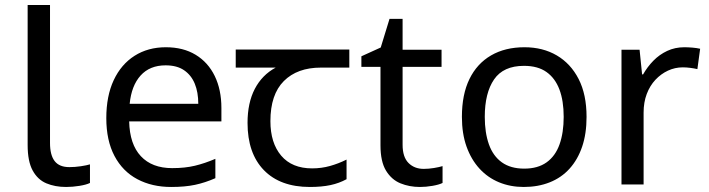

<svg xmlns="http://www.w3.org/2000/svg" viewBox="-20 -734 2821 764"><path d="M243 10Q199 10 164.5 -4.5Q130 -19 110 -55.5Q90 -92 90 -157V-714H179V-165Q179 -117 197.5 -93Q216 -69 256 -69Q278 -69 301.5 -72.5Q325 -76 338 -80V-6Q324 1 296.5 5.5Q269 10 243 10Z M640 -546Q709 -546 758.5 -516Q808 -486 834.5 -431.5Q861 -377 861 -304V-251H494Q496 -160 540.5 -112.5Q585 -65 665 -65Q716 -65 755.5 -74.5Q795 -84 837 -102V-25Q796 -7 756 1.5Q716 10 661 10Q585 10 526.5 -21Q468 -52 435.5 -113.5Q403 -175 403 -264Q403 -352 432.5 -415Q462 -478 515.5 -512Q569 -546 640 -546ZM639 -474Q576 -474 539.5 -433.5Q503 -393 496 -321H769Q769 -367 755 -401Q741 -435 712.5 -454.5Q684 -474 639 -474Z M1213 10Q1095 10 1030 -57Q965 -124 965 -245Q965 -325 994 -380.5Q1023 -436 1077 -465H918V-537H1370V-465H1257Q1163 -465 1109.5 -411.5Q1056 -358 1056 -252Q1056 -165 1099 -114.5Q1142 -64 1222 -64Q1259 -64 1293 -73.5Q1327 -83 1359 -99V-21Q1330 -5 1295 2.5Q1260 10 1213 10Z M1666 -62Q1686 -62 1707 -65.5Q1728 -69 1741 -73V-6Q1727 1 1701 5.5Q1675 10 1651 10Q1609 10 1573.5 -4.5Q1538 -19 1516 -55Q1494 -91 1494 -156V-468H1418V-510L1495 -545L1530 -659H1582V-536H1737V-468H1582V-158Q1582 -109 1605.5 -85.5Q1629 -62 1666 -62Z M2314 -269Q2314 -202 2296.5 -150.5Q2279 -99 2246.5 -63Q2214 -27 2167.5 -8.5Q2121 10 2064 10Q2011 10 1966 -8.5Q1921 -27 1888 -63Q1855 -99 1836.5 -150.5Q1818 -202 1818 -269Q1818 -358 1848 -419.5Q1878 -481 1934 -513.5Q1990 -546 2067 -546Q2140 -546 2195.5 -513.5Q2251 -481 2282.5 -419.5Q2314 -358 2314 -269ZM1909 -269Q1909 -206 1925.5 -159.5Q1942 -113 1977 -88Q2012 -63 2066 -63Q2120 -63 2155 -88Q2190 -113 2206.5 -159.5Q2223 -206 2223 -269Q2223 -333 2206 -378Q2189 -423 2154.5 -447.5Q2120 -472 2065 -472Q1983 -472 1946 -418Q1909 -364 1909 -269Z M2703 -546Q2718 -546 2735.5 -544.5Q2753 -543 2766 -540L2755 -459Q2742 -462 2726.5 -464Q2711 -466 2697 -466Q2666 -466 2638 -453Q2610 -440 2588 -416.5Q2566 -393 2553.5 -360Q2541 -327 2541 -286V0H2453V-536H2525L2535 -438H2539Q2556 -468 2580 -492.5Q2604 -517 2635 -531.5Q2666 -546 2703 -546Z"/></svg>

Font: utelugu15
Style: Book
Weight: 400
Designer: Jelle Bosma - Monotype Design Team
Foundry: Monotype Imaging Inc.
Version: Version 2.003